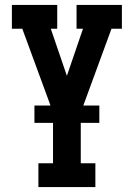

<svg xmlns="http://www.w3.org/2000/svg" viewBox="-20 -755 540 775"><path d="M135 0V-96H194V-301L178 -345L70 -639H28V-735H211V-639H185L250 -449L315 -639H289V-735H472V-639H430L306 -301V-96H365V0ZM119 -259V-329H381V-259Z"/></svg>

Font: Iosevka Slab
Style: Bold
Weight: 700
Monospace: yes
Designer: Belleve Invis
Foundry: Belleve Invis
Version: Version 11.1.1; ttfautohint (v1.8.3)